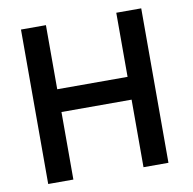

<svg xmlns="http://www.w3.org/2000/svg" viewBox="-80 -798 882 879"><g transform="rotate(-10 361.0 -359.0)"><path d="M517 -314H191V0H74V-718H190V-420H517V-718H633V0H517Z"/></g></svg>

Font: Ekushey Bangla
Style: Bold
Weight: 700
Designer: Al Mamun Sumon
Foundry: Al Mamun Sumon
Version: Version 1.0